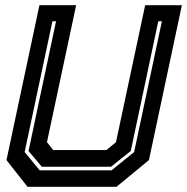

<svg xmlns="http://www.w3.org/2000/svg" viewBox="-20 -720 721 740"><path d="M86 0 5 -103 132 -700H273.5L161 -172L185 -141.5H390L427 -172L539.5 -700H681L554 -103L429 0ZM133 -63.5H410L497 -134L604 -638H590L484 -138L408 -77.5H141L90 -138L196 -638H182L75 -134Z"/></svg>

Font: Tourney Thin
Style: Bold Italic
Weight: 700
Italic angle: -12°
Version: Version 1.015